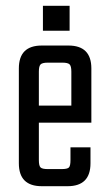

<svg xmlns="http://www.w3.org/2000/svg" viewBox="-20 -642 370 662"><path d="M124 -485H216Q295 -485 295 -406V-219H114V-90Q114 -70 120 -64.5Q126 -59 145 -59H192Q212 -59 217.5 -64.5Q223 -70 223 -90V-134H292V-79Q292 0 213 0H124Q45 0 45 -79V-406Q45 -485 124 -485ZM114 -278H226V-395Q226 -414 220 -420Q214 -426 195 -426H145Q126 -426 120 -420Q114 -414 114 -395ZM220 -622V-536H128V-622Z"/></svg>

Font: Teko Light
Style: Regular
Weight: 300
Designer: Manushi Parikh, Jonny Pinhorn
Foundry: Indian Type Foundry
Version: Version 1.105;PS 1.0;hotconv 1.0.78;makeotf.lib2.5.61930; tt